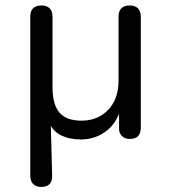

<svg xmlns="http://www.w3.org/2000/svg" viewBox="-20 -514 640 720"><path d="M135 187Q115 187 104.2 176Q93.5 165 93.5 144.5V-451Q93.5 -472.5 104.2 -483Q115 -493.5 135 -493.5Q155 -493.5 166 -483Q177 -472.5 177 -451V-186Q177 -122 203 -91.8Q229 -61.5 285.5 -61.5Q347 -61.5 385.8 -102.2Q424.5 -143 424.5 -211V-451Q424.5 -472.5 435.2 -483Q446 -493.5 466 -493.5Q486 -493.5 497 -483Q508 -472.5 508 -451V-36Q508 7 467.5 7Q448 7 437.2 -3.8Q426.5 -14.5 426.5 -31V-111.5H434.5Q419 -53 377.8 -22Q336.5 9 284 9Q240.5 9 208 -7Q175.5 -23 158 -66H170L175.5 143.5Q176.5 164.5 166.2 175.8Q156 187 135 187Z"/></svg>

Font: Nunito ExtraLight
Style: Regular
Weight: 200
Designer: Vernon Adams
Foundry: Vernon Adams
Version: Version 3.602;April 4, 2023;FontCreator 14.0.0.2856 64-bit